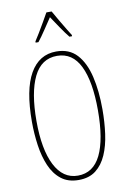

<svg xmlns="http://www.w3.org/2000/svg" viewBox="-103 -1010 716 1080"><g transform="rotate(-10 255.5 -470.0)"><path d="M457 -358Q457 -286 448 -219.5Q439 -153 416.5 -101.5Q394 -50 355.5 -20Q317 10 257 10Q197 10 157.5 -21Q118 -52 95.5 -104.5Q73 -157 63.5 -223Q54 -289 54 -358Q54 -541 106.5 -632.5Q159 -724 257 -724Q331 -724 374.5 -676.5Q418 -629 437.5 -546.5Q457 -464 457 -358ZM80 -358Q80 -195 126 -105Q172 -15 257 -15Q345 -15 388 -103Q431 -191 431 -358Q431 -522 388 -610.5Q345 -699 257 -699Q167 -699 123.5 -609.5Q80 -520 80 -358ZM271 -950Q284 -927 302.5 -895Q321 -863 337.5 -836.5Q354 -810 360 -800V-793H345Q324 -819 300 -854.5Q276 -890 256 -920Q237 -892 212.5 -855Q188 -818 168 -793H152V-800Q163 -816 179 -843Q195 -870 212 -899Q229 -928 241 -950Z"/></g></svg>

Font: Noto Sans Thai ExtCond Thin
Style: Regular
Weight: 100
Width: 2
Designer: Monotype Design Team
Foundry: Monotype Imaging Inc.
Version: Version 2.002; ttfautohint (v1.8.4.7-5d5b)